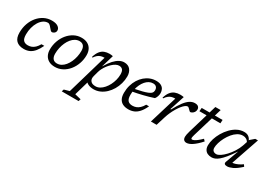

<svg xmlns="http://www.w3.org/2000/svg" viewBox="-2 -1398 3408 2458"><g transform="rotate(30 1702.0 -169.0)"><path d="M291.5 -436.5Q254.5 -436.5 223.2 -414.5Q192 -392.5 168.8 -354.8Q145.5 -317 132.8 -268.5Q120 -220 120 -167Q120 -105 142.8 -80.8Q165.5 -56.5 209.5 -56.5Q237 -56.5 262.2 -66Q287.5 -75.5 310.8 -97.5Q334 -119.5 355 -156.5H396.5Q370 -99.5 339.5 -62.5Q309 -25.5 271.8 -7.8Q234.5 10 187.5 10Q113.5 10 74.8 -28.2Q36 -66.5 36 -145.5Q36 -216.5 57.5 -278.2Q79 -340 118 -386.8Q157 -433.5 209 -459.8Q261 -486 321.5 -486Q381 -486 412.5 -464Q444 -442 444 -410Q444 -387 427.5 -372Q411 -357 390.5 -357Q382 -356.5 370.8 -367.5Q359.5 -378.5 345 -396.5Q330.5 -415.5 317.2 -426Q304 -436.5 291.5 -436.5Z M761.5 -486Q814 -486 850.8 -465.8Q887.5 -445.5 906.5 -409Q925.5 -372.5 925.5 -323Q925.5 -257 904.2 -197Q883 -137 844.8 -90.2Q806.5 -43.5 755.5 -16.8Q704.5 10 645.5 10Q593 10 556.2 -10.2Q519.5 -30.5 500.2 -67.2Q481 -104 481 -153Q481 -219.5 502.5 -279.5Q524 -339.5 562.2 -386Q600.5 -432.5 651.2 -459.2Q702 -486 761.5 -486ZM647.5 -41.5Q681.5 -41.5 710.8 -57.8Q740 -74 763.8 -103Q787.5 -132 804.8 -169.8Q822 -207.5 831.2 -250.2Q840.5 -293 840.5 -337Q840.5 -384.5 819.8 -409.8Q799 -435 759 -435Q725.5 -435 696 -418.5Q666.5 -402 642.8 -373Q619 -344 602 -306.2Q585 -268.5 575.8 -226Q566.5 -183.5 566.5 -139.5Q566.5 -91.5 587.2 -66.5Q608 -41.5 647.5 -41.5Z M1139.5 -143.5Q1135.5 -130 1134.5 -121Q1133.5 -112 1133.5 -105.5Q1133.5 -76.5 1154.8 -56Q1176 -35.5 1222 -35.5Q1254 -35.5 1283.8 -52.2Q1313.5 -69 1339.2 -98.5Q1365 -128 1384 -165.2Q1403 -202.5 1413.8 -243.8Q1424.5 -285 1424.5 -326Q1424.5 -374 1406.8 -395Q1389 -416 1354.5 -416Q1331.5 -416 1307 -403Q1282.5 -390 1258.8 -368Q1235 -346 1214.2 -318.8Q1193.5 -291.5 1178.5 -262.2Q1163.5 -233 1156.5 -206ZM1090 -59H1119L1049.5 181.5L1141 203.5L1130 236H881L891.5 203.5L969 181.5L1141 -410Q1140.5 -410 1139.2 -410Q1138 -410 1137 -410Q1110.5 -410 1087.8 -403Q1065 -396 1044.8 -379.5Q1024.5 -363 1006 -334.5L995.5 -339Q1013 -396.5 1038.8 -428.8Q1064.5 -461 1098.2 -473.8Q1132 -486.5 1172 -486.5Q1185 -486.5 1197.2 -485Q1209.5 -483.5 1222.5 -481L1168 -298.5L1173 -305Q1211 -369 1248 -409Q1285 -449 1320.5 -467.5Q1356 -486 1389 -486Q1451 -486 1482 -446.8Q1513 -407.5 1513 -349Q1513 -294.5 1498.2 -242.2Q1483.5 -190 1456.8 -144.5Q1430 -99 1393.2 -64.2Q1356.5 -29.5 1312 -9.8Q1267.5 10 1217.5 10Q1171.5 10 1136 -7.5Q1100.5 -25 1090 -59Z M1845 -437.5Q1814 -437.5 1786.5 -423Q1759 -408.5 1736.8 -382.5Q1714.5 -356.5 1698.2 -322.2Q1682 -288 1673.2 -248.2Q1664.5 -208.5 1664.5 -167Q1664.5 -105 1687.5 -80.8Q1710.5 -56.5 1755 -56.5Q1783.5 -56.5 1809.2 -66.2Q1835 -76 1858.5 -97.8Q1882 -119.5 1903 -156.5H1945Q1915.5 -93 1882.8 -56.8Q1850 -20.5 1812.8 -5.2Q1775.5 10 1732.5 10Q1683 10 1649 -7.2Q1615 -24.5 1597.5 -59Q1580 -93.5 1580 -145.5Q1580 -204 1594.5 -255.8Q1609 -307.5 1635.5 -349.8Q1662 -392 1697.5 -422.5Q1733 -453 1775.2 -469.5Q1817.5 -486 1863.5 -486Q1908.5 -486 1936 -471Q1963.5 -456 1976 -431Q1988.5 -406 1988.5 -376Q1988.5 -352 1980 -327.2Q1971.5 -302.5 1958 -285.5Q1920.5 -273 1882 -262Q1843.5 -251 1805 -241.8Q1766.5 -232.5 1729.2 -224.5Q1692 -216.5 1656.5 -210.5L1659 -254Q1728 -267.5 1773.8 -279.2Q1819.5 -291 1846.8 -302Q1874 -313 1887.5 -324.2Q1901 -335.5 1905.2 -348Q1909.5 -360.5 1909.5 -375.5Q1909.5 -394.5 1902 -408.2Q1894.5 -422 1880.5 -429.8Q1866.5 -437.5 1845 -437.5Z M2186.5 -410Q2185.5 -410 2183.8 -410Q2182 -410 2180.5 -410Q2154 -410 2131.5 -403Q2109 -396 2088.8 -379.5Q2068.5 -363 2049.5 -334.5L2039 -339Q2056.5 -396.5 2082.5 -428.5Q2108.5 -460.5 2142.8 -473.2Q2177 -486 2217.5 -486Q2226.5 -486 2235 -485.2Q2243.5 -484.5 2252.5 -483.5Q2261.5 -482.5 2270.5 -481L2199.5 -263H2209Q2253 -345.5 2290.8 -394.5Q2328.5 -443.5 2363.8 -464.8Q2399 -486 2434.5 -486Q2470.5 -486 2486.5 -470Q2502.5 -454 2502.5 -431.5Q2502.5 -407 2490.5 -390Q2478.5 -373 2462.8 -364.5Q2447 -356 2436 -356Q2433 -356 2425.8 -362.5Q2418.5 -369 2409 -379Q2400 -389 2391.2 -396Q2382.5 -403 2376.5 -403Q2360.5 -403 2340.8 -388.8Q2321 -374.5 2300 -348.8Q2279 -323 2258.2 -288.8Q2237.5 -254.5 2219.2 -214.8Q2201 -175 2188 -132.5L2147 0H2062.5Z M2534.5 -425 2539 -476H2847.5L2844.5 -425ZM2630.5 -132.5Q2627.5 -121 2624.8 -111Q2622 -101 2620.8 -93.8Q2619.5 -86.5 2619.5 -81.5Q2619.5 -71 2623.2 -67Q2627 -63 2634.5 -63Q2645.5 -63 2663.5 -71.5Q2681.5 -80 2706.2 -99.2Q2731 -118.5 2762 -149L2786.5 -123Q2756.5 -89.5 2729 -64.5Q2701.5 -39.5 2677 -23Q2652.5 -6.5 2631 1.5Q2609.5 9.5 2591 9.5Q2567 9.5 2552.5 -5.2Q2538 -20 2538 -51.5Q2538 -65 2541.8 -85Q2545.5 -105 2554.5 -136L2684.5 -573.5H2763Z M3153 -36 3220.5 -221.5H3218.5Q3171 -150.5 3133.8 -105.2Q3096.5 -60 3066.5 -35Q3036.5 -10 3011.2 -0.2Q2986 9.5 2962.5 9.5Q2928 9.5 2902 -3Q2876 -15.5 2861.5 -40.8Q2847 -66 2847 -103.5Q2847 -147.5 2863 -198.8Q2879 -250 2908.2 -300Q2937.5 -350 2977.5 -391.5Q3017.5 -433 3065.2 -457.8Q3113 -482.5 3166 -482.5Q3208.5 -482.5 3234.5 -462.2Q3260.5 -442 3273.5 -404L3264.5 -375Q3250.5 -405 3227.8 -419Q3205 -433 3176.5 -433Q3135.5 -433 3099 -410.8Q3062.5 -388.5 3032.2 -352Q3002 -315.5 2979.5 -272.8Q2957 -230 2945 -188.8Q2933 -147.5 2933 -116Q2933 -85.5 2950 -70.8Q2967 -56 2994.5 -56Q3019 -56 3052.8 -78.2Q3086.5 -100.5 3122 -138.5Q3157.5 -176.5 3188.2 -224.2Q3219 -272 3237 -323L3270.5 -423.5L3331 -476H3370.5L3220 -37L3203.5 -64Q3224.5 -61.5 3250.5 -66.5Q3276.5 -71.5 3306.8 -85.5Q3337 -99.5 3368 -122L3386.5 -94.5Q3318.5 -32.5 3271.2 -11.2Q3224 10 3193.5 10Q3165.5 10 3155 -1.5Q3144.5 -13 3153 -36Z"/></g></svg>

Font: Newsreader 11pt
Style: Italic
Weight: 400
Italic angle: -17°
Version: Version 1.003